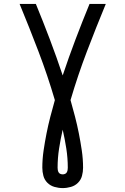

<svg xmlns="http://www.w3.org/2000/svg" viewBox="-20 -755 640 980"><path d="M300 205Q279 205 258 199Q237 193 222 178Q207 163 201.5 142.5Q196 122 196 101Q196 57 202.5 13Q209 -31 217.5 -74Q226 -117 237 -159.5Q248 -202 260 -244Q223 -370 176.5 -492Q130 -614 80 -735H163Q200 -645 234.5 -554Q269 -463 300 -370Q331 -463 365.5 -554Q400 -645 437 -735H520Q470 -614 423.5 -492Q377 -370 340 -244Q352 -202 363 -159.5Q374 -117 382.5 -74Q391 -31 397.5 13Q404 57 404 101Q404 122 398.5 142.5Q393 163 378 178Q363 193 342 199Q321 205 300 205ZM300 135Q306 135 312 132.5Q318 130 321 124.5Q324 119 325 113Q326 107 326 101Q326 52 318.5 3.5Q311 -45 300 -93Q289 -45 281.5 3.5Q274 52 274 101Q274 107 275 113Q276 119 279 124.5Q282 130 288 132.5Q294 135 300 135Z"/></svg>

Font: Iosevka Mono
Style: Regular
Weight: 400
Designer: Belleve Invis
Foundry: Belleve Invis
Version: Version 11.1.1